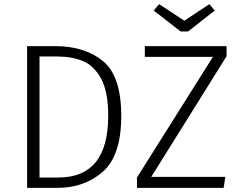

<svg xmlns="http://www.w3.org/2000/svg" viewBox="-20 -908 1163 928"><path d="M566 -348Q566 -155 476.5 -77.5Q387 0 258 0H111V-685H247Q389 -685 477.5 -613Q566 -541 566 -348ZM171 -635V-50H262Q503 -50 503 -348Q503 -466 468 -529Q433 -592 379.5 -613.5Q326 -635 255 -635ZM1075 -636 711 -53H1069L1061 0H642V-50L1009 -633H680V-685H1075ZM1018 -857 889 -756H853L723 -857L749 -888L871 -808L992 -888Z"/></svg>

Font: Fira Sans Light
Style: Regular
Weight: 300
Designer: bBox Type GmbH & Carrois Corporate GbR & Edenspiekermann AG
Foundry: bBox Type GmbH & Carrois Corporate GbR & Edenspiekermann AG
Version: Version 4.301